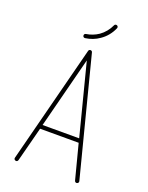

<svg xmlns="http://www.w3.org/2000/svg" viewBox="-170 -1020 853 1104"><g transform="rotate(20 257.0 -468.5)"><path d="M287 -835C317 -855 341 -885 355 -918C358 -924 355 -932 349 -934C343 -937 335 -934 333 -928C320 -899 299 -873 273 -855C251 -840 225 -830 198 -826C191 -825 187 -819 188 -812C189 -805 195 -801 202 -802C232 -806 262 -817 287 -835ZM243 -738 58 -18C56 -11 60 -5 67 -3C74 -1 80 -5 82 -12L137 -224H373L428 -12C430 -5 436 -1 443 -3C450 -5 454 -11 452 -18L267 -738C266 -744 261 -748 255 -748C249 -748 244 -744 243 -738ZM143 -249 255 -685 367 -249Z"/></g></svg>

Font: LS
Style: LightAlt
Weight: 250
Designer: BSozoo
Foundry: BSozoo
Version: Version 001.000